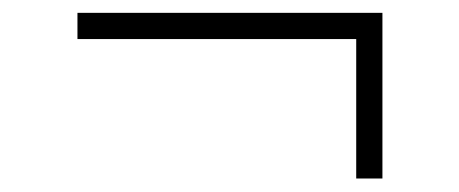

<svg xmlns="http://www.w3.org/2000/svg" viewBox="-20 -416 701 293"><path d="M523.6 -143.6V-356.4H98.2V-396.4H563.6V-143.6Z"/></svg>

Font: Spartan Light
Style: Regular
Weight: 300
Designer: Matt Bailey, Mirko Velimirovic
Foundry: Matt Bailey
Version: Version 1.005